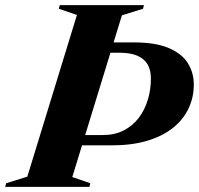

<svg xmlns="http://www.w3.org/2000/svg" viewBox="-65 -725 772 745"><path d="M334 -201Q380 -201 414.8 -218.8Q449.5 -236.5 473 -267.2Q496.5 -298 508.5 -337.5Q520.5 -377 520.5 -420.5Q520.5 -453 507.8 -475Q495 -497 468 -508.8Q441 -520.5 396.5 -520.5H262.5L282 -560.5H453Q539.5 -560.5 590.8 -538.2Q642 -516 664.5 -479Q687 -442 687 -397.5Q687 -346.5 666.2 -303.2Q645.5 -260 605 -228Q564.5 -196 505.2 -178.5Q446 -161 368 -161H159L168 -201ZM233.5 -667 163 -691 167 -705H493.5L490 -691L408 -665.5L215.5 -38L285.5 -14L282 0H-45L-41 -14L41 -39.5Z"/></svg>

Font: Newsreader 60pt
Style: Bold Italic
Weight: 700
Italic angle: -17°
Designer: Hugues Gentile
Foundry: Production Type
Version: Version 1.003